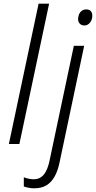

<svg xmlns="http://www.w3.org/2000/svg" viewBox="-20 -780 520 1040"><path d="M28 0 189 -760H246L85 0ZM165 240Q150 240 134.5 237Q119 234 109 230V180Q120 185 135 188Q150 191 163 191Q186 191 202.5 179.5Q219 168 230 146Q241 124 248 92L380 -532H436L303 98Q294 143 276.5 175Q259 207 232 223.5Q205 240 165 240ZM437 -642Q422 -642 412.5 -651.5Q403 -661 403 -677Q403 -690 408 -702Q413 -714 423 -721.5Q433 -729 447 -729Q464 -729 472 -719.5Q480 -710 480 -695Q480 -673 467.5 -657.5Q455 -642 437 -642Z"/></svg>

Font: Noto Sans Display Light
Style: Italic
Weight: 300
Italic angle: -12°
Designer: Monotype Design Team
Foundry: Monotype Imaging Inc.
Version: Version 2.003